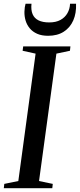

<svg xmlns="http://www.w3.org/2000/svg" viewBox="-32 -986 419 1006"><path d="M-12 0 -9.5 -22.5 64 -37.5 154.5 -705 86.5 -720 89.5 -743H337L334.5 -720L263.5 -705L172.5 -37.5L244.5 -22.5L242 0ZM220 -798.5Q186.5 -798.5 162.8 -809Q139 -819.5 124 -837.5Q109 -855.5 102.2 -878Q95.5 -900.5 96 -924.5Q96.5 -939 98 -948.5Q99.5 -958 102 -966.5H133Q129.5 -933.5 138.8 -911.8Q148 -890 170 -879.2Q192 -868.5 226 -868.5Q261 -868.5 284.8 -881.5Q308.5 -894.5 321.2 -916.8Q334 -939 335 -966.5H366.5Q368.5 -917 352 -879.2Q335.5 -841.5 302.2 -820Q269 -798.5 220 -798.5Z"/></svg>

Font: Merriweather 120pt
Style: Italic
Weight: 400
Italic angle: -7.8°
Version: Version 2.101